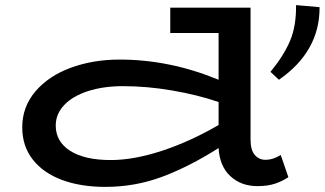

<svg xmlns="http://www.w3.org/2000/svg" viewBox="-20 -716 1270 751"><path d="M1108 -23Q1084 -7 1055.5 2.5Q1027 12 987 12Q923 12 881 -27Q839 -66 835 -137Q722 -65 615.5 -25Q509 15 392 15Q296 15 223 -12Q150 -39 108.5 -91.5Q67 -144 67 -218Q67 -298 118.5 -358.5Q170 -419 257 -451Q344 -483 448 -483Q644 -483 835 -404V-587H646V-686H960V-170Q960 -129 976.5 -110Q993 -91 1018 -91Q1049 -91 1078 -110ZM413 -90Q503 -90 613 -126Q723 -162 835 -227V-317Q753 -345 654 -362Q555 -379 461 -379Q384 -379 324 -359.5Q264 -340 231 -305Q198 -270 198 -225Q198 -162 254.5 -126Q311 -90 413 -90ZM1230 -688Q1231 -515 1071 -404L1038 -435Q1089 -497 1114 -555Q1139 -613 1138 -696Z"/></svg>

Font: BioRhyme Expanded
Style: Bold
Weight: 700
Width: 7
Designer: Aoife Mooney
Foundry: Aoife Mooney Type
Version: Version 1.000